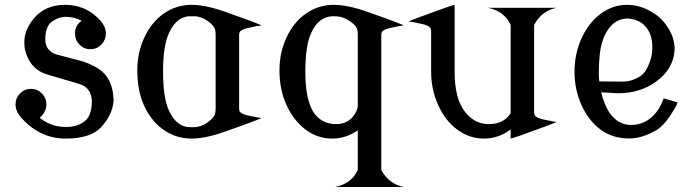

<svg xmlns="http://www.w3.org/2000/svg" viewBox="-20 -558 2861 790"><path d="M43.9 -127.9Q43.9 -154.8 62.5 -173.6Q81.1 -192.4 107.4 -192.4Q133.8 -192.4 152.3 -173.6Q170.9 -154.8 170.9 -127.9Q170.9 -103 152.3 -82Q148.4 -77.6 143.6 -73.7L149.4 -68.8Q193.4 -35.6 251.5 -35.6Q252 -35.6 252.9 -35.6Q299.3 -35.6 329.6 -60.1Q356 -81.5 357.9 -134.8V-144Q355.5 -196.3 308.6 -211.9L175.8 -251Q101.1 -272.9 82 -356.9Q80.1 -371.6 80.1 -385.7Q80.1 -434.1 118.7 -481.4Q165 -538.1 248 -538.1Q325.7 -538.1 380.4 -486.3Q398.4 -469.2 408.2 -451.2Q415.5 -437.5 415.5 -419.9Q415.5 -393.6 397 -374.5Q378.4 -355.5 352.1 -355.5Q325.7 -355.5 307.1 -374.5Q288.6 -393.6 288.6 -420.4Q288.6 -447.3 307.1 -465.8L316.4 -472.2Q286.6 -488.8 248.5 -488.8H247.1Q214.4 -486.3 188 -464.4Q166.5 -441.9 166.5 -400.4Q166.5 -397 166.5 -393.6Q166.5 -352.5 208 -335L323.7 -304.7Q374.5 -286.1 399.4 -264.6Q446.3 -224.1 447.3 -143.1Q442.4 -83 393.6 -32.2Q350.1 12.2 250.5 12.2Q163.1 12.2 97.2 -44.4Q63 -74.2 52.2 -95.2Q49.3 -101.1 47.9 -105Q43.9 -115.2 43.9 -127.9Z M650.9 -264.6Q650.9 -154.8 675.3 -102.5Q707 -34.7 762.2 -34.7Q769.5 -34.7 776.9 -34.7Q817.4 -34.7 855 -72.3L859.9 -79.6Q867.2 -87.4 867.2 -112.3V-413.6Q867.2 -438.5 860.4 -446.3L855.5 -453.6Q817.9 -491.2 777.3 -491.2Q770 -491.2 762.7 -491.2Q707.5 -491.2 675.8 -423.3Q650.9 -370.1 650.9 -264.6ZM544.9 -269Q544.9 -341.3 573.7 -403.3Q602.5 -465.8 652.8 -501.5Q704.6 -538.1 769 -538.1Q825.2 -538.1 907.2 -509.3Q1024.9 -467.8 1056.6 -453.6Q1045.9 -453.1 1000 -442.9Q980.5 -438.5 970.2 -430.7Q963.9 -425.8 963.9 -413.6V-112.3Q963.9 -99.6 969.7 -95.2Q980 -87.4 999.5 -83Q1045.4 -72.8 1056.2 -72.3Q1024.4 -58.1 906.7 -16.6Q824.7 12.2 768.6 12.2Q704.1 12.2 652.3 -24.4Q602.1 -60.1 573.2 -122.6Q544.9 -183.6 544.9 -269Z M1236.3 -261.2Q1236.3 -153.3 1267.6 -100.1Q1299.8 -47.4 1363.3 -47.4Q1412.1 -47.4 1438 -85.9Q1451.2 -105.5 1452.1 -121.1V-125.5V-413.6Q1452.1 -438.5 1445.3 -446.3L1440.4 -453.6Q1402.3 -491.2 1356.4 -491.2Q1352.1 -491.2 1347.7 -491.2Q1291.5 -489.3 1260.7 -423.3Q1236.3 -371.1 1236.3 -261.2ZM1129.9 -269Q1129.9 -341.3 1158.7 -403.3Q1187.5 -465.8 1237.8 -501.5Q1289.6 -538.1 1354 -538.1Q1410.2 -538.1 1492.2 -509.3Q1609.9 -467.8 1641.6 -453.6Q1630.9 -453.1 1585 -442.9Q1565.4 -438.5 1555.2 -430.7Q1548.8 -425.8 1548.8 -413.6V139.2L1549.8 143.1Q1581.1 199.7 1641.6 211.4H1359.4Q1424.8 197.8 1451.2 143.6L1452.1 139.2V-22Q1403.8 12.2 1346.7 12.2Q1287.1 12.2 1237.8 -24.4Q1189 -60.5 1159.2 -125Q1129.9 -188.5 1129.9 -269Z M2270.5 -525.9Q2210 -514.2 2178.7 -457.5L2177.7 -453.6V-96.2Q2177.7 -84 2184.1 -79.1Q2193.8 -71.3 2213.9 -66.9Q2258.3 -57.1 2270.5 -56.2Q2243.2 -43.9 2121.1 -0.5Q2100.6 6.8 2081.1 12.2V-25.4L2079.6 -24.4Q2030.8 12.2 1970.7 12.2Q1911.6 12.2 1861.8 -24.4Q1812.5 -60.5 1783.2 -125Q1753.9 -189.5 1753.9 -263.2V-266.1V-429.7Q1753.9 -441.9 1747.6 -446.8Q1737.3 -454.6 1717.8 -459Q1674.8 -468.8 1661.1 -469.7Q1688.5 -481.9 1810.5 -525.4Q1831.1 -532.7 1850.6 -538.1V-265.1V-263.2Q1850.6 -151.9 1893.1 -98.1Q1933.1 -47.4 1989.3 -47.4Q1990.2 -47.4 1991.2 -47.4Q2053.2 -47.4 2081.1 -92.3V-453.6L2080.1 -458Q2053.7 -512.2 1988.3 -525.9Z M2343.8 -263.2Q2343.8 -336.4 2373 -400.9Q2401.9 -464.4 2451.7 -501.5Q2501 -538.1 2560.5 -538.1Q2617.2 -538.1 2667.5 -504.9Q2704.1 -484.9 2732.9 -437Q2753.4 -402.8 2755.9 -362.8Q2755.4 -276.4 2678.2 -221.2Q2612.8 -174.3 2523.4 -174.3Q2522.5 -174.3 2453.6 -178.2Q2465.8 -127.9 2486.3 -96.7Q2521 -43.9 2577.1 -43.9H2578.1Q2638.2 -43.9 2680.2 -95.7Q2697.3 -116.7 2710.9 -153.3L2767.6 -136.7Q2765.6 -128.9 2764.2 -126Q2723.1 -50.8 2685.5 -25.4Q2624.5 11.7 2569.3 11.7H2567.9Q2501 11.7 2451.7 -24.4Q2402.3 -60.5 2373 -125Q2343.8 -189.5 2343.8 -263.2ZM2664.1 -363.3Q2664.1 -418.5 2634.8 -450.2Q2609.4 -478 2564.5 -481.9H2563.5Q2509.8 -481.9 2477.5 -429.7Q2453.1 -389.6 2447.3 -330.1Q2443.8 -295.4 2443.8 -254.9Q2443.8 -241.2 2445.8 -223.1Q2490.2 -222.2 2534.7 -222.2Q2557.6 -222.2 2567.4 -224.6Q2616.7 -236.8 2635.7 -265.6Q2664.1 -313 2664.1 -363.3Z"/></svg>

Font: Modern Antiqua
Style: Regular
Weight: 500
Version: Version 1.0